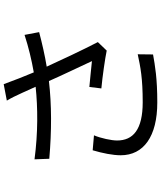

<svg xmlns="http://www.w3.org/2000/svg" viewBox="64 -898 872 1040"><g transform="rotate(-90 500.0 -378.0)"><path d="M206 -312C190 -258 179 -203 179 -160C179 -36 281 38 465 38C596 38 663 26 725 15L726 -68C656 -53 597 -41 466 -41C318 -41 259 -93 259 -180C259 -210 271 -267 287 -305ZM831 -681C763 -659 696 -643 628 -631C606 -684 588 -728 564 -794L475 -777C491 -750 500 -731 517 -694L550 -621C436 -609 301 -608 157 -627L160 -547C311 -534 453 -534 581 -549C611 -480 661 -377 689 -316C656 -319 587 -327 549 -330L541 -265C605 -259 703 -245 746 -236L792 -284C749 -367 695 -482 659 -561C720 -571 785 -586 846 -602Z"/></g></svg>

Font: Source Han Sans CN Regular
Style: Regular
Weight: 400
Designer: Ryoko NISHIZUKA (kana & ideographs); Paul D. Hunt (Latin, Greek & Cyrillic); Wenlong ZHANG (bopomofo); Sandoll Communica
Foundry: Adobe Systems Incorporated
Version: Version 1.004;PS 1.004;hotconv 1.0.82;makeotf.lib2.5.63406